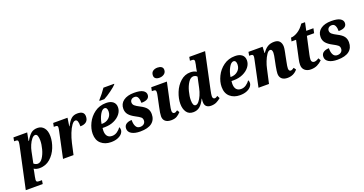

<svg xmlns="http://www.w3.org/2000/svg" viewBox="-73 -1650 5251 2769"><g transform="rotate(-20 2552.5 -266.0)"><path d="M107 -399Q108 -406 111 -422Q114 -438 114 -448Q114 -467 105.5 -473.5Q97 -480 73 -480H53L63 -536H274L250 -414H257Q296 -482 333.5 -514Q371 -546 433 -546Q495 -546 532.5 -500Q570 -454 570 -371Q570 -287 535 -198.5Q500 -110 431.5 -50Q363 10 268 10Q219 10 182 -13Q181 -9 179.5 4.5Q178 18 174 35L160 103Q153 136 153 150Q153 171 162.5 177.5Q172 184 199 184H239L230 240H-30ZM412 -363Q412 -406 402 -434Q392 -462 368 -462Q342 -462 315 -429.5Q288 -397 268 -350Q248 -303 240 -261L204 -85Q212 -75 229 -67Q246 -59 264 -59Q306 -59 340 -109.5Q374 -160 393 -232Q412 -304 412 -363Z M713 -394Q722 -435 722 -454Q722 -468 713 -474Q704 -480 685 -480H662L673 -536H893L874 -411H879Q916 -484 952.5 -515Q989 -546 1046 -546Q1150 -546 1150 -465Q1150 -410 1117.5 -383Q1085 -356 1025 -356Q1026 -407 1016.5 -433.5Q1007 -460 983 -460Q957 -460 927.5 -419.5Q898 -379 871.5 -312.5Q845 -246 828 -171L790 0H629Z M1154 -192Q1154 -271 1194 -353.5Q1234 -436 1309.5 -491Q1385 -546 1487 -546Q1554 -546 1591.5 -515.5Q1629 -485 1629 -430Q1629 -375 1592.5 -328Q1556 -281 1493 -252.5Q1430 -224 1352 -224H1317Q1314 -205 1314 -182Q1314 -127 1338.5 -98Q1363 -69 1411 -69Q1452 -69 1488 -93.5Q1524 -118 1546 -153Q1558 -138 1558 -111Q1558 -83 1536.5 -55Q1515 -27 1471 -8.5Q1427 10 1365 10Q1273 10 1213.5 -42Q1154 -94 1154 -192ZM1331 -283Q1395 -283 1438 -321.5Q1481 -360 1481 -422Q1481 -451 1470.5 -467Q1460 -483 1441 -483Q1403 -483 1369 -421Q1335 -359 1324 -283ZM1412 -619Q1439 -648 1473 -691Q1507 -734 1528 -766H1693L1690 -756Q1668 -730 1601 -681Q1534 -632 1483 -606H1409Z M1633 -98Q1633 -144 1667 -166.5Q1701 -189 1751 -189Q1749 -130 1769 -91.5Q1789 -53 1833 -53Q1870 -53 1892.5 -72.5Q1915 -92 1915 -125Q1915 -156 1894 -174Q1873 -192 1817 -221Q1754 -254 1723.5 -291Q1693 -328 1693 -381Q1693 -458 1752.5 -502Q1812 -546 1916 -546Q2009 -546 2051 -520.5Q2093 -495 2093 -454Q2093 -373 1968 -373Q1969 -420 1954 -453.5Q1939 -487 1903 -487Q1871 -487 1852.5 -469.5Q1834 -452 1834 -426Q1834 -397 1857 -376.5Q1880 -356 1932 -330Q1998 -297 2025.5 -260.5Q2053 -224 2053 -171Q2053 -84 1993 -37Q1933 10 1813 10Q1730 10 1681.5 -18.5Q1633 -47 1633 -98Z M2258 -686Q2258 -730 2286.5 -751Q2315 -772 2358 -772Q2394 -772 2417.5 -756.5Q2441 -741 2441 -709Q2441 -669 2410.5 -646.5Q2380 -624 2337 -624Q2302 -624 2280 -639.5Q2258 -655 2258 -686ZM2167 -93Q2167 -136 2188 -231L2220 -383Q2229 -422 2229 -446Q2229 -466 2220 -473Q2211 -480 2186 -480H2167L2178 -536H2418L2348 -210Q2334 -148 2334 -116Q2334 -97 2342.5 -85.5Q2351 -74 2365 -74Q2378 -74 2388 -79Q2398 -84 2414 -96L2437 -61Q2408 -28 2374.5 -9Q2341 10 2289 10Q2230 10 2198.5 -17Q2167 -44 2167 -93Z M2490 -167Q2490 -249 2525.5 -338Q2561 -427 2627.5 -486.5Q2694 -546 2780 -546Q2833 -546 2873 -521Q2877 -555 2884 -583L2893 -621Q2901 -659 2901 -672Q2901 -691 2891 -697.5Q2881 -704 2855 -704H2833L2843 -760H3086L2970 -215Q2954 -140 2954 -115Q2954 -94 2963 -83.5Q2972 -73 2986 -73Q2996 -73 3008.5 -79Q3021 -85 3030 -93L3051 -52Q3018 -24 2982.5 -7Q2947 10 2899 10Q2855 10 2829.5 -12.5Q2804 -35 2804 -84Q2804 -109 2809 -131H2804Q2767 -55 2726 -22.5Q2685 10 2627 10Q2558 10 2524 -40Q2490 -90 2490 -167ZM2823 -288 2858 -451Q2849 -463 2833 -470Q2817 -477 2802 -477Q2758 -477 2723 -424Q2688 -371 2669 -297Q2650 -223 2650 -165Q2650 -74 2694 -74Q2718 -74 2743.5 -104.5Q2769 -135 2790.5 -184.5Q2812 -234 2823 -288Z M3133 -192Q3133 -271 3173 -353.5Q3213 -436 3288.5 -491Q3364 -546 3466 -546Q3533 -546 3570.5 -515.5Q3608 -485 3608 -430Q3608 -375 3571.5 -328Q3535 -281 3472 -252.5Q3409 -224 3331 -224H3296Q3293 -205 3293 -182Q3293 -127 3317.5 -98Q3342 -69 3390 -69Q3431 -69 3467 -93.5Q3503 -118 3525 -153Q3537 -138 3537 -111Q3537 -83 3515.5 -55Q3494 -27 3450 -8.5Q3406 10 3344 10Q3252 10 3192.5 -42Q3133 -94 3133 -192ZM3310 -283Q3374 -283 3417 -321.5Q3460 -360 3460 -422Q3460 -451 3449.5 -467Q3439 -483 3420 -483Q3382 -483 3348 -421Q3314 -359 3303 -283Z M3955 -97Q3955 -127 3970 -209L3986 -288Q4004 -369 4004 -402Q4004 -424 3996.5 -439.5Q3989 -455 3971 -455Q3945 -455 3918 -415.5Q3891 -376 3869.5 -320.5Q3848 -265 3839 -219L3790 0H3629L3713 -397Q3721 -431 3721 -449Q3721 -467 3712 -473.5Q3703 -480 3680 -480H3660L3670 -536H3887L3882 -440H3886Q3924 -496 3965.5 -521Q4007 -546 4066 -546Q4123 -546 4149 -514.5Q4175 -483 4175 -434Q4175 -410 4168.5 -377Q4162 -344 4161 -337Q4157 -321 4156 -314L4136 -212Q4122 -147 4122 -116Q4122 -96 4130 -85Q4138 -74 4152 -74Q4164 -74 4175.5 -79.5Q4187 -85 4204 -97L4228 -62Q4168 10 4074 10Q4017 10 3986 -18Q3955 -46 3955 -97Z M4305 -105Q4305 -143 4316 -191L4375 -465H4305L4317 -519Q4362 -519 4420 -553.5Q4478 -588 4525 -659H4583L4557 -536H4667L4652 -465H4541L4482 -197Q4472 -153 4472 -124Q4472 -101 4484 -89Q4496 -77 4515 -77Q4547 -77 4585 -104L4608 -66Q4571 -30 4529 -10Q4487 10 4431 10Q4376 10 4340.5 -20Q4305 -50 4305 -105Z M4660 -98Q4660 -144 4694 -166.5Q4728 -189 4778 -189Q4776 -130 4796 -91.5Q4816 -53 4860 -53Q4897 -53 4919.5 -72.5Q4942 -92 4942 -125Q4942 -156 4921 -174Q4900 -192 4844 -221Q4781 -254 4750.5 -291Q4720 -328 4720 -381Q4720 -458 4779.5 -502Q4839 -546 4943 -546Q5036 -546 5078 -520.5Q5120 -495 5120 -454Q5120 -373 4995 -373Q4996 -420 4981 -453.5Q4966 -487 4930 -487Q4898 -487 4879.5 -469.5Q4861 -452 4861 -426Q4861 -397 4884 -376.5Q4907 -356 4959 -330Q5025 -297 5052.5 -260.5Q5080 -224 5080 -171Q5080 -84 5020 -37Q4960 10 4840 10Q4757 10 4708.5 -18.5Q4660 -47 4660 -98Z"/></g></svg>

Font: Noto Serif NarrowExtraBold
Style: Italic
Weight: 800
Width: 4
Italic angle: -12°
Designer: Monotype Design Team
Foundry: Monotype Imaging Inc.
Version: Version 1.001